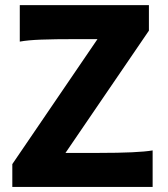

<svg xmlns="http://www.w3.org/2000/svg" viewBox="-20 -733 657 753"><path d="M564 -612.8 236.8 -133.3H366.2Q522.9 -133.3 578.6 -143.1V0H28.3V-89.4L362.3 -579.6H283.2Q191.9 -579.6 140.9 -577.6Q89.8 -575.7 57.6 -569.8V-712.9H564Z"/></svg>

Font: Lesson One Extra
Style: Regular
Weight: 800
Designer: But Ko, Victor Gaultney, Annie Olsen, Julie Remington, Don Collingsworth, Eric Hays, Becca Hirsbrunner
Version: Version 1.100